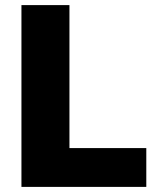

<svg xmlns="http://www.w3.org/2000/svg" viewBox="-20 -732 619 752"><path d="M64 -712H252V-152H553V0H64Z"/></svg>

Font: Muli Black
Style: Regular
Weight: 900
Designer: Vernon Adams
Foundry: Vernon Adams
Version: Version 2.001